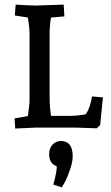

<svg xmlns="http://www.w3.org/2000/svg" viewBox="-20 -553 483 832"><path d="M101 -50 108 -110V-410Q108 -428 104.5 -451Q101 -474 101 -477L44 -486L48 -533Q112 -529 134 -529L256 -533L259 -482L201 -477Q195 -444 195 -405V-133Q195 -90 201 -51H287Q315 -51 352 -58Q371 -86 379 -135L426 -131L414 -11L399 3Q326 0 310 0H134L46 4L43 -40ZM193 116Q193 89 208 73.5Q223 58 243 58Q295 58 295 124Q295 148 283.5 182Q272 216 260 238L248 259L211 247Q226 194 226 168Q193 155 193 116Z"/></svg>

Font: Andada SC
Style: Regular
Weight: 400
Designer: Carolina Giovagnoli
Foundry: Carolina Giovagnoli
Version: Version 1.003